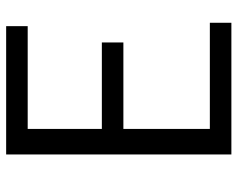

<svg xmlns="http://www.w3.org/2000/svg" viewBox="-94 -678 772 624"><g transform="rotate(-90 292.0 -366.0)"><path d="M102 0V-732H519V-662H185V-421H466V-351H185V-70H530V0Z"/></g></svg>

Font: Source Han Sans SC Normal
Style: Regular
Weight: 350
Designer: Ryoko NISHIZUKA 西塚涼子 (kana, bopomofo & ideographs); Paul D. Hunt (Latin, Greek & Cyrillic); Sandoll Communications 산돌커뮤니
Foundry: Adobe
Version: Version 2.004;hotconv 1.0.118;makeotfexe 2.5.65603